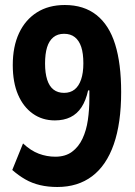

<svg xmlns="http://www.w3.org/2000/svg" viewBox="-20 -736 538 767"><path d="M209 11Q172 11 140 3.5Q108 -4 81 -19.5Q54 -35 29 -57L72 -163Q103 -134 135 -122Q167 -110 201 -110Q241 -110 267.5 -129.5Q294 -149 309.5 -182Q325 -215 331 -256.5Q337 -298 337 -342V-375H332Q323 -334 305.5 -307.5Q288 -281 261.5 -268Q235 -255 199 -255Q149 -255 111 -282Q73 -309 52 -358Q31 -407 31 -476Q31 -550 56 -603.5Q81 -657 127.5 -686.5Q174 -716 239 -716Q315 -716 365.5 -676Q416 -636 440 -559Q464 -482 464 -368Q464 -244 434.5 -159.5Q405 -75 348 -32Q291 11 209 11ZM236 -365Q261 -365 278 -378.5Q295 -392 304 -418.5Q313 -445 313 -483Q313 -523 304.5 -548.5Q296 -574 279 -587.5Q262 -601 236 -601Q210 -601 193 -587Q176 -573 168 -547Q160 -521 160 -482Q160 -444 168.5 -417.5Q177 -391 194 -378Q211 -365 236 -365Z"/></svg>

Font: Nunito Sans 7pt Condensed ExtraBold
Style: Regular
Weight: 800
Width: 3
Designer: Vernon Adams
Foundry: Vernon Adams
Version: Version 3.101;gftools[0.9.27]